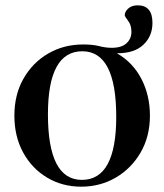

<svg xmlns="http://www.w3.org/2000/svg" viewBox="-20 -690 614 721"><path d="M552.5 -604Q552.5 -554 518.2 -521.8Q484 -489.5 419 -490Q479 -455.5 511 -393.8Q543 -332 543 -256Q543 -177.5 508 -117.2Q473 -57 414.5 -23Q356 11 285 11Q214 11 157 -23Q100 -57 67 -117.2Q34 -177.5 34 -256Q34 -334.5 68.2 -394.8Q102.5 -455 161 -489Q219.5 -523 292 -523Q328.5 -523 352.5 -516.8Q376.5 -510.5 400 -510.5Q436.5 -510.5 455 -527.5Q473.5 -544.5 473.5 -570Q473.5 -596 461 -612Q448.5 -628 448.5 -633Q448.5 -646.5 461.8 -658.2Q475 -670 497 -670Q552.5 -670 552.5 -604ZM287.5 -14.5Q416.5 -14.5 416.5 -251.5Q416.5 -497.5 289 -497.5Q160 -497.5 160 -260.5Q160 -14.5 287.5 -14.5Z"/></svg>

Font: Newsreader Display Medium
Style: Regular
Weight: 500
Designer: Hugues Gentile
Foundry: Production Type
Version: Version 1.001